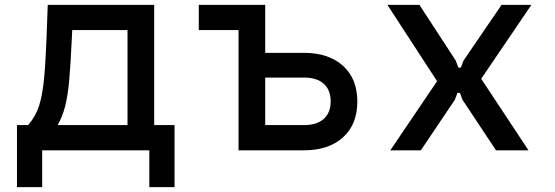

<svg xmlns="http://www.w3.org/2000/svg" viewBox="-20 -620 2290 792"><path d="M50 -104H96Q126 -138 141 -183Q156 -228 163 -309Q170 -390 175 -548Q176 -574 177 -600H616V-104H700V152H596V0H154V152H50ZM506 -104V-496H278L276 -457Q271 -348 265 -284Q259 -220 248 -179Q237 -138 218 -104Z M964 -496H800V-600H1074V-402H1234Q1336 -402 1395 -348.5Q1454 -295 1454 -201Q1454 -107 1395 -53.5Q1336 0 1234 0H964ZM1344 -202Q1344 -249 1315.5 -274.5Q1287 -300 1234 -300H1074V-104H1234Q1287 -104 1315.5 -129.5Q1344 -155 1344 -202Z M1783 -285 1578 -600H1710L1860 -370L1871 -341H1881L1892 -370L2049 -600H2172L1965 -295L2160 0H2026L1888 -208L1877 -237H1867L1856 -208L1716 0H1590Z"/></svg>

Font: Martian Mono sWd Rg
Style: Regular
Weight: 400
Width: 6
Monospace: yes
Designer: Roman Shamin
Foundry: Evil Martians
Version: Version 1.000